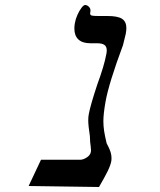

<svg xmlns="http://www.w3.org/2000/svg" viewBox="-20 -744 640 768"><path d="M376 4 94.5 0 144 -105H301Q312.5 -105 326.8 -114Q341 -123 343.5 -136.5Q344 -138.5 344 -143Q344 -145.5 343 -156.5Q340 -175 339.5 -199.5Q333 -242 333 -262.5Q333 -276.5 335 -286.5Q341 -321 369 -405.5Q397 -481.5 405.5 -528.5Q407 -536 407 -542.5Q407 -557.5 397.8 -564.2Q388.5 -571 368 -571H341Q310 -571 293.8 -586Q277.5 -601 277.5 -630Q277.5 -641.5 279.5 -651.5Q282 -667 289.5 -684Q297 -701 305.8 -712.5Q314.5 -724 320.5 -724Q329 -724 336.2 -716.2Q343.5 -708.5 341.5 -697.5Q340.5 -691.5 340.5 -690.5Q340.5 -683.5 347 -681.8Q353.5 -680 373.5 -680H409.5Q451 -680 468.2 -668.8Q485.5 -657.5 485.5 -631.5Q485.5 -622.5 483 -608.5Q476.5 -579.5 472 -563.5Q415 -410.5 402 -336.5Q393.5 -288 393.5 -259.5Q393.5 -239.5 396.5 -220Q399.5 -200.5 406.5 -171Q408.5 -167 414 -156Q419.5 -145 422.8 -134Q426 -123 426 -112Q426 -103 425 -98.5Q422 -82.5 410.5 -59Q399 -35.5 376 4Z"/></svg>

Font: JuliaMono BoldItalic
Style: Regular
Weight: 700
Italic angle: -9°
Monospace: yes
Designer: cormullion
Foundry: corm
Version: Version 0.049; ttfautohint (v1.8.4)